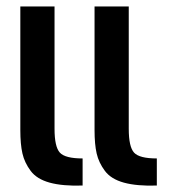

<svg xmlns="http://www.w3.org/2000/svg" viewBox="-20 -575 534 595"><path d="M236 0Q174 2 134 -9Q94 -20 75 -45.5Q56 -71 49.5 -99.5Q43 -128 43 -172V-555H149V-176Q149 -120 165.5 -102Q182 -84 236 -84ZM273 -172V-555H379V-176Q379 -120 395.5 -102Q412 -84 466 -84V0Q404 2 364 -9Q324 -20 305 -45.5Q286 -71 279.5 -99.5Q273 -128 273 -172Z"/></svg>

Font: LT Superior Semi-bold
Style: Regular
Weight: 600
Designer: Daniel Lyons
Foundry: LyonsType
Version: Version 1.0